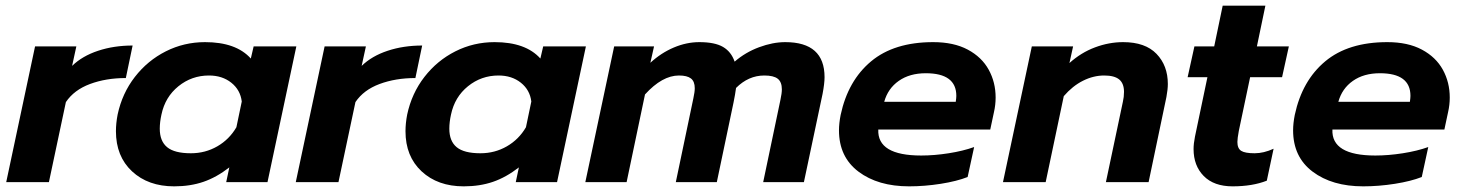

<svg xmlns="http://www.w3.org/2000/svg" viewBox="-20 -644 5171 679"><path d="M104 -480H250L235 -411Q271 -446 327 -464.5Q383 -483 449 -483L425 -368Q355 -368 298.5 -347Q242 -326 213 -283L153 0H2Z M390 -180Q390 -208 396 -239Q412 -314 457 -372Q502 -430 566.5 -462.5Q631 -495 705 -495Q815 -495 867 -437L877 -480H1028L926 0H780L791 -52Q746 -17 699.5 -1Q653 15 596 15Q504 15 447 -38Q390 -91 390 -180ZM816 -194 835 -285Q830 -326 798 -351.5Q766 -377 719 -377Q658 -377 611 -339Q564 -301 551 -239Q545 -212 545 -189Q545 -145 571 -123.5Q597 -102 655 -102Q706 -102 748.5 -126.5Q791 -151 816 -194Z M1128 -480H1274L1259 -411Q1295 -446 1351 -464.5Q1407 -483 1473 -483L1449 -368Q1379 -368 1322.5 -347Q1266 -326 1237 -283L1177 0H1026Z M1414 -180Q1414 -208 1420 -239Q1436 -314 1481 -372Q1526 -430 1590.5 -462.5Q1655 -495 1729 -495Q1839 -495 1891 -437L1901 -480H2052L1950 0H1804L1815 -52Q1770 -17 1723.5 -1Q1677 15 1620 15Q1528 15 1471 -38Q1414 -91 1414 -180ZM1840 -194 1859 -285Q1854 -326 1822 -351.5Q1790 -377 1743 -377Q1682 -377 1635 -339Q1588 -301 1575 -239Q1569 -212 1569 -189Q1569 -145 1595 -123.5Q1621 -102 1679 -102Q1730 -102 1772.5 -126.5Q1815 -151 1840 -194Z M2152 -480H2293L2280 -422Q2318 -457 2363 -476Q2408 -495 2453 -495Q2508 -495 2537 -478Q2566 -461 2578 -426Q2616 -459 2664.5 -477Q2713 -495 2757 -495Q2896 -495 2896 -371Q2896 -349 2889 -312L2823 0H2679L2740 -291Q2745 -314 2745 -328Q2745 -354 2730.5 -365.5Q2716 -377 2683 -377Q2627 -377 2583 -333Q2580 -310 2574 -281L2515 0H2370L2432 -296Q2437 -319 2437 -332Q2437 -356 2423.5 -366.5Q2410 -377 2381 -377Q2322 -377 2261 -310L2196 0H2050Z M2947 -183Q2947 -208 2953 -238Q2979 -359 3060.5 -427Q3142 -495 3280 -495Q3353 -495 3402.5 -468.5Q3452 -442 3476.5 -397.5Q3501 -353 3501 -299Q3501 -273 3495 -247L3482 -186H3086Q3082 -94 3238 -94Q3284 -94 3335 -102Q3386 -110 3425 -124L3402 -18Q3364 -3 3307 6Q3250 15 3195 15Q3085 15 3016 -37Q2947 -89 2947 -183ZM3360 -284Q3362 -298 3362 -305Q3362 -385 3254 -385Q3197 -385 3158.5 -358Q3120 -331 3107 -284Z M3629 -480H3775L3762 -421Q3803 -458 3852.5 -476.5Q3902 -495 3952 -495Q4030 -495 4070 -453.5Q4110 -412 4110 -347Q4110 -328 4105 -301L4042 0H3891L3951 -284Q3955 -301 3955 -319Q3955 -349 3938 -363Q3921 -377 3885 -377Q3847 -377 3810 -358.5Q3773 -340 3742 -304L3678 0H3527Z M4201 -117Q4201 -136 4206 -161L4250 -371H4180L4204 -480H4274L4304 -624H4455L4425 -480H4538L4514 -371H4401L4361 -181Q4356 -154 4356 -142Q4356 -119 4369.5 -110.5Q4383 -102 4417 -102Q4449 -102 4484 -118L4460 -5Q4409 15 4339 15Q4273 15 4237 -21.5Q4201 -58 4201 -117Z M4553 -183Q4553 -208 4559 -238Q4585 -359 4666.5 -427Q4748 -495 4886 -495Q4959 -495 5008.5 -468.5Q5058 -442 5082.5 -397.5Q5107 -353 5107 -299Q5107 -273 5101 -247L5088 -186H4692Q4688 -94 4844 -94Q4890 -94 4941 -102Q4992 -110 5031 -124L5008 -18Q4970 -3 4913 6Q4856 15 4801 15Q4691 15 4622 -37Q4553 -89 4553 -183ZM4966 -284Q4968 -298 4968 -305Q4968 -385 4860 -385Q4803 -385 4764.5 -358Q4726 -331 4713 -284Z"/></svg>

Font: Prompt Semibold
Style: Italic
Weight: 600
Italic angle: -12°
Designer: Katatrad Team
Foundry: CadsonDemak
Version: Version 1.000